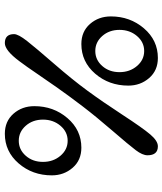

<svg xmlns="http://www.w3.org/2000/svg" viewBox="42 -724 688 813"><g transform="rotate(90 386.5 -318.0)"><path d="M50 -443Q50 -524 100.5 -583Q151 -642 226 -642Q279 -642 311 -605Q343 -568 343 -517Q343 -435 292.5 -376.5Q242 -318 167 -318Q114 -318 82 -354.5Q50 -391 50 -443ZM196.5 -377Q234 -377 260 -406.5Q286 -436 286 -479.5Q286 -523 260 -553.5Q234 -584 196.5 -584Q159 -584 133 -553.5Q107 -523 107 -479.5Q107 -436 133 -406.5Q159 -377 196.5 -377ZM430 -119Q430 -200 480.5 -259Q531 -318 606 -318Q659 -318 691 -281Q723 -244 723 -193Q723 -111 672.5 -52.5Q622 6 547 6Q494 6 462 -30.5Q430 -67 430 -119ZM576.5 -53Q614 -53 640 -82.5Q666 -112 666 -155.5Q666 -199 640 -229.5Q614 -260 576.5 -260Q539 -260 513 -229.5Q487 -199 487 -155.5Q487 -112 513 -82.5Q539 -53 576.5 -53ZM638 -598Q638 -577 616.5 -548.5Q595 -520 534.5 -450Q474 -380 430.5 -323Q387 -266 349 -212Q311 -158 287.5 -123Q264 -88 240 -56Q194 6 163 6Q125 6 125 -33Q125 -51 154.5 -88.5Q184 -126 250.5 -202.5Q317 -279 364 -343Q411 -407 466.5 -492Q522 -577 549.5 -609.5Q577 -642 600 -642Q638 -642 638 -598Z"/></g></svg>

Font: Macondo Swash Caps
Style: Regular
Weight: 400
Designer: John Vargas Beltran
Foundry: John Vargas Beltran
Version: Version 2.001